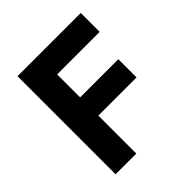

<svg xmlns="http://www.w3.org/2000/svg" viewBox="-189 -834 969 969"><g transform="rotate(-45 295.0 -350.0)"><path d="M85.5 0V-700H537V-565H233.5V-401H506V-271H233.5V0Z"/></g></svg>

Font: Geologica SemiBold
Style: Regular
Weight: 600
Designer: Sindre Bremnes, Frode Helland
Foundry: Monokrom Skriftforlag AS
Version: Version 1.010;gftools[0.9.28]